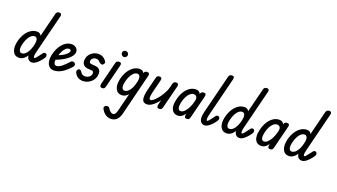

<svg xmlns="http://www.w3.org/2000/svg" viewBox="-84 -1524 4615 2632"><g transform="rotate(20 2223.0 -208.0)"><path d="M305 0Q275 0 255.5 -19Q236 -38 231.5 -76.5Q227 -115 242 -174L383 -737Q389 -756 400 -764Q411 -772 432 -772Q451 -772 458 -760.5Q465 -749 460 -729L317 -157Q307 -120 307 -95Q307 -70 319 -70Q327 -70 345 -90Q363 -110 386 -143Q401 -165 411 -175Q421 -185 435 -185Q449 -185 457 -175.5Q465 -166 465 -152Q465 -140 459.5 -128.5Q454 -117 437 -95Q400 -48 367 -24Q334 0 305 0ZM117 0Q54 0 27.5 -57Q1 -114 24 -209Q41 -274 72 -321.5Q103 -369 144 -396Q185 -423 232 -423Q270 -423 287.5 -397.5Q305 -372 305 -325.5Q305 -279 289 -215Q273 -150 247.5 -101.5Q222 -53 189.5 -26.5Q157 0 117 0ZM134 -71Q173 -71 206 -115.5Q239 -160 256 -231Q271 -290 261.5 -320.5Q252 -351 222 -351Q184 -351 151 -307.5Q118 -264 101 -194Q86 -134 95.5 -102.5Q105 -71 134 -71Z M625 0Q586 0 559 -24.5Q532 -49 524 -95.5Q516 -142 532 -207Q549 -272 579.5 -320Q610 -368 651 -395.5Q692 -423 739 -423Q779 -423 805 -399Q831 -375 831 -342Q831 -306 796 -266.5Q761 -227 700 -192Q639 -157 560 -133L572 -204Q621 -217 662 -238.5Q703 -260 728 -284.5Q753 -309 753 -331Q753 -340 745.5 -345.5Q738 -351 725 -351Q700 -351 677.5 -330Q655 -309 637.5 -273Q620 -237 609 -192Q594 -134 602.5 -102.5Q611 -71 640 -71Q671 -71 711.5 -101.5Q752 -132 804 -191Q814 -204 830.5 -205Q847 -206 861 -196Q872 -187 873.5 -172Q875 -157 864 -142Q802 -71 743.5 -35.5Q685 0 625 0Z M1047 0Q973 0 933 -66Q920 -85 922.5 -103Q925 -121 941 -130Q956 -139 968.5 -132Q981 -125 993 -105Q1012 -71 1056 -71Q1090 -71 1115.5 -90.5Q1141 -110 1144 -139Q1147 -163 1134.5 -172Q1122 -181 1086 -181Q1020 -181 993 -212Q966 -243 976 -299Q986 -353 1030 -388Q1074 -423 1133 -423Q1193 -423 1234 -375Q1254 -353 1252 -337Q1250 -321 1235 -308Q1222 -298 1206 -304Q1190 -310 1176 -324Q1165 -338 1151.5 -344.5Q1138 -351 1120 -351Q1094 -351 1075 -336.5Q1056 -322 1052 -296Q1049 -276 1062 -266Q1075 -256 1107 -256Q1156 -256 1182.5 -242.5Q1209 -229 1217.5 -205Q1226 -181 1222 -148Q1217 -106 1191.5 -72.5Q1166 -39 1128.5 -19.5Q1091 0 1047 0Z M1331 0Q1308 0 1302 -15.5Q1296 -31 1302 -53L1384 -382Q1389 -402 1401 -410.5Q1413 -419 1433 -419Q1453 -419 1459.5 -406.5Q1466 -394 1461 -374L1378 -44Q1373 -25 1365 -12.5Q1357 0 1331 0ZM1466 -502Q1448 -502 1435.5 -516Q1423 -530 1423 -546Q1423 -563 1434.5 -576Q1446 -589 1466 -589Q1483 -589 1497 -577Q1511 -565 1511 -546Q1511 -530 1498 -516Q1485 -502 1466 -502Z M1616 0Q1553 0 1526.5 -57Q1500 -114 1523 -209Q1540 -274 1571 -321.5Q1602 -369 1643 -396Q1684 -423 1731 -423Q1769 -423 1786.5 -397.5Q1804 -372 1804 -325.5Q1804 -279 1788 -215Q1772 -150 1746.5 -101.5Q1721 -53 1688.5 -26.5Q1656 0 1616 0ZM1633 -71Q1672 -71 1705 -115.5Q1738 -160 1755 -231Q1770 -290 1760.5 -320.5Q1751 -351 1721 -351Q1683 -351 1650 -307.5Q1617 -264 1600 -194Q1585 -134 1594.5 -102.5Q1604 -71 1633 -71ZM1587 356Q1544 356 1509 332.5Q1474 309 1448 261Q1441 249 1444.5 237Q1448 225 1457.5 217.5Q1467 210 1478 208Q1493 206 1503 210.5Q1513 215 1518 223Q1535 251 1554 267Q1573 283 1591 283Q1611 283 1624 265Q1637 247 1645 215L1795 -389Q1798 -401 1809 -410Q1820 -419 1840 -419Q1860 -419 1868 -407.5Q1876 -396 1872 -381L1722 224Q1706 291 1672.5 323.5Q1639 356 1587 356Z M1985 0Q1960 0 1942.5 -9.5Q1925 -19 1917.5 -41.5Q1910 -64 1912.5 -103Q1915 -142 1930 -201L1975 -380Q1980 -400 1990 -409.5Q2000 -419 2022 -419Q2044 -419 2050 -406Q2056 -393 2051 -373L2005 -190Q1996 -154 1993 -128Q1990 -102 1995 -87.5Q2000 -73 2014 -73Q2028 -73 2048.5 -89Q2069 -105 2092.5 -131Q2116 -157 2137.5 -189Q2159 -221 2176 -254.5Q2193 -288 2201 -317L2182 -167Q2155 -119 2121 -81.5Q2087 -44 2052 -22Q2017 0 1985 0ZM2162 0Q2140 0 2134.5 -14.5Q2129 -29 2134 -51L2217 -380Q2222 -400 2232.5 -409.5Q2243 -419 2265 -419Q2286 -419 2292.5 -405.5Q2299 -392 2294 -371L2211 -42Q2206 -22 2196.5 -11Q2187 0 2162 0Z M2435 0Q2390 0 2364.5 -26.5Q2339 -53 2334 -97.5Q2329 -142 2342 -196Q2358 -266 2389 -316.5Q2420 -367 2461.5 -395Q2503 -423 2550 -423Q2588 -423 2606.5 -400.5Q2625 -378 2627 -339.5Q2629 -301 2615 -252Q2593 -175 2567 -118.5Q2541 -62 2509 -31Q2477 0 2435 0ZM2452 -71Q2478 -71 2504.5 -96Q2531 -121 2553.5 -165Q2576 -209 2589 -265Q2600 -305 2588 -328Q2576 -351 2542 -351Q2518 -351 2493.5 -331Q2469 -311 2450.5 -277Q2432 -243 2421 -199Q2406 -137 2413.5 -104Q2421 -71 2452 -71ZM2566 0Q2542 0 2536.5 -15Q2531 -30 2536 -53L2619 -384Q2629 -419 2667 -419Q2687 -419 2694 -407.5Q2701 -396 2696 -375L2613 -44Q2608 -24 2600 -12Q2592 0 2566 0Z M2825 0Q2795 0 2775 -19Q2755 -38 2751 -76.5Q2747 -115 2762 -174L2903 -737Q2909 -756 2920 -764Q2931 -772 2951 -772Q2971 -772 2978 -760.5Q2985 -749 2980 -729L2837 -157Q2828 -120 2828 -95Q2828 -70 2839 -70Q2847 -70 2865 -90Q2883 -110 2906 -143Q2920 -165 2930.5 -175Q2941 -185 2955 -185Q2969 -185 2977 -175.5Q2985 -166 2985 -152Q2985 -140 2979.5 -128.5Q2974 -117 2957 -95Q2920 -48 2886.5 -24Q2853 0 2825 0Z M3333 0Q3303 0 3283.5 -19Q3264 -38 3259.5 -76.5Q3255 -115 3270 -174L3411 -737Q3417 -756 3428 -764Q3439 -772 3460 -772Q3479 -772 3486 -760.5Q3493 -749 3488 -729L3345 -157Q3335 -120 3335 -95Q3335 -70 3347 -70Q3355 -70 3373 -90Q3391 -110 3414 -143Q3429 -165 3439 -175Q3449 -185 3463 -185Q3477 -185 3485 -175.5Q3493 -166 3493 -152Q3493 -140 3487.5 -128.5Q3482 -117 3465 -95Q3428 -48 3395 -24Q3362 0 3333 0ZM3145 0Q3082 0 3055.5 -57Q3029 -114 3052 -209Q3069 -274 3100 -321.5Q3131 -369 3172 -396Q3213 -423 3260 -423Q3298 -423 3315.5 -397.5Q3333 -372 3333 -325.5Q3333 -279 3317 -215Q3301 -150 3275.5 -101.5Q3250 -53 3217.5 -26.5Q3185 0 3145 0ZM3162 -71Q3201 -71 3234 -115.5Q3267 -160 3284 -231Q3299 -290 3289.5 -320.5Q3280 -351 3250 -351Q3212 -351 3179 -307.5Q3146 -264 3129 -194Q3114 -134 3123.5 -102.5Q3133 -71 3162 -71Z M3651 0Q3606 0 3580.5 -26.5Q3555 -53 3550 -97.5Q3545 -142 3558 -196Q3574 -266 3605 -316.5Q3636 -367 3677.5 -395Q3719 -423 3766 -423Q3804 -423 3822.5 -400.5Q3841 -378 3843 -339.5Q3845 -301 3831 -252Q3809 -175 3783 -118.5Q3757 -62 3725 -31Q3693 0 3651 0ZM3668 -71Q3694 -71 3720.5 -96Q3747 -121 3769.5 -165Q3792 -209 3805 -265Q3816 -305 3804 -328Q3792 -351 3758 -351Q3734 -351 3709.5 -331Q3685 -311 3666.5 -277Q3648 -243 3637 -199Q3622 -137 3629.5 -104Q3637 -71 3668 -71ZM3782 0Q3758 0 3752.5 -15Q3747 -30 3752 -53L3835 -384Q3845 -419 3883 -419Q3903 -419 3910 -407.5Q3917 -396 3912 -375L3829 -44Q3824 -24 3816 -12Q3808 0 3782 0Z M4243 0Q4213 0 4193.5 -19Q4174 -38 4169.5 -76.5Q4165 -115 4180 -174L4321 -737Q4327 -756 4338 -764Q4349 -772 4370 -772Q4389 -772 4396 -760.5Q4403 -749 4398 -729L4255 -157Q4245 -120 4245 -95Q4245 -70 4257 -70Q4265 -70 4283 -90Q4301 -110 4324 -143Q4339 -165 4349 -175Q4359 -185 4373 -185Q4387 -185 4395 -175.5Q4403 -166 4403 -152Q4403 -140 4397.5 -128.5Q4392 -117 4375 -95Q4338 -48 4305 -24Q4272 0 4243 0ZM4055 0Q3992 0 3965.5 -57Q3939 -114 3962 -209Q3979 -274 4010 -321.5Q4041 -369 4082 -396Q4123 -423 4170 -423Q4208 -423 4225.5 -397.5Q4243 -372 4243 -325.5Q4243 -279 4227 -215Q4211 -150 4185.5 -101.5Q4160 -53 4127.5 -26.5Q4095 0 4055 0ZM4072 -71Q4111 -71 4144 -115.5Q4177 -160 4194 -231Q4209 -290 4199.5 -320.5Q4190 -351 4160 -351Q4122 -351 4089 -307.5Q4056 -264 4039 -194Q4024 -134 4033.5 -102.5Q4043 -71 4072 -71Z"/></g></svg>

Font: Edu TAS Beginner Medium
Style: Regular
Weight: 500
Version: Version 1.003